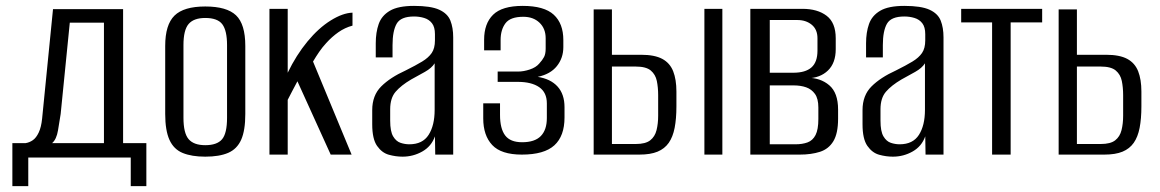

<svg xmlns="http://www.w3.org/2000/svg" viewBox="-20 -525 3938 652"><path d="M22 107V-39H67Q80 -41 91.5 -49Q103 -57 111.5 -75Q120 -93 123 -122L160 -494H398V-39H477V107H424V10H76V107ZM157 -39H333V-448H217L186 -138Q182 -113 177 -82.5Q172 -52 157 -39Z M677 7Q631 7 600.5 -5.5Q570 -18 555.5 -50Q541 -82 541 -138V-369Q541 -441 572.5 -472Q604 -503 677 -503Q750 -503 781.5 -473Q813 -443 813 -369V-138Q813 -82 799 -50.5Q785 -19 755 -6Q725 7 677 7ZM677 -32Q717 -32 734 -52Q751 -72 751 -125V-372Q751 -421 735 -442.5Q719 -464 677 -464Q638 -464 620.5 -443.5Q603 -423 603 -372V-125Q603 -73 620.5 -52.5Q638 -32 677 -32Z M895 0V-495H957V-278Q986 -338 1024 -384Q1062 -430 1103 -455.5Q1144 -481 1177 -482V-438Q1151 -431 1129 -415.5Q1107 -400 1088 -379Q1075 -365 1064 -349Q1053 -333 1043 -316L1174 0H1103L990 -249Q981 -233 971.5 -214Q962 -195 957 -186V0Z M1347 7Q1324 7 1300.5 0.5Q1277 -6 1260.5 -29.5Q1244 -53 1244 -103V-151Q1244 -201 1274.5 -231.5Q1305 -262 1358 -286Q1392 -303 1413.5 -316Q1435 -329 1446 -345Q1457 -361 1457 -388V-409Q1457 -433 1447 -446Q1437 -459 1420.5 -464Q1404 -469 1386 -469Q1341 -469 1327 -444.5Q1313 -420 1313 -372V-330H1256V-378Q1256 -415 1266 -443.5Q1276 -472 1304 -488.5Q1332 -505 1386 -505Q1443 -505 1471.5 -492Q1500 -479 1509.5 -455Q1519 -431 1519 -398V0H1458L1457 -62Q1445 -28 1414 -10.5Q1383 7 1347 7ZM1370 -35Q1415 -35 1435.5 -67Q1456 -99 1456 -152V-310Q1446 -294 1423 -281Q1400 -268 1376 -255Q1342 -235 1323.5 -213.5Q1305 -192 1305 -154V-115Q1305 -79 1315 -62Q1325 -45 1340 -40Q1355 -35 1370 -35Z M1752 0Q1682 0 1651.5 -32.5Q1621 -65 1621 -123V-174H1678V-135Q1678 -88 1695.5 -65Q1713 -42 1753 -42Q1796 -42 1816.5 -63Q1837 -84 1837 -124V-174Q1837 -211 1811 -229Q1785 -247 1738 -247H1670V-282H1739Q1758 -282 1779 -289Q1800 -296 1811 -309Q1822 -321 1827.5 -331.5Q1833 -342 1833 -360V-395Q1833 -428 1812 -448Q1791 -468 1757 -468Q1713 -468 1696.5 -446Q1680 -424 1680 -389V-354H1624V-390Q1624 -445 1654.5 -475Q1685 -505 1755 -505Q1828 -505 1860.5 -475Q1893 -445 1893 -389V-365Q1893 -328 1871 -300.5Q1849 -273 1806 -264Q1850 -257 1873.5 -231Q1897 -205 1897 -161V-126Q1897 -63 1862.5 -31.5Q1828 0 1752 0Z M1996 0V-493H2058V-339H2157Q2203 -339 2229 -325Q2255 -311 2266 -283Q2277 -255 2277 -214V-164Q2277 -122 2271 -91Q2265 -60 2251 -40Q2237 -20 2213 -10Q2189 0 2151 0ZM2058 -36H2139Q2172 -36 2188 -48.5Q2204 -61 2209.5 -83Q2215 -105 2215 -132V-202Q2215 -228 2210.5 -250Q2206 -272 2190 -285.5Q2174 -299 2139 -299H2058ZM2372 0V-495H2433V0Z M2528 0V-495H2705Q2756 -495 2787 -471.5Q2818 -448 2818 -395V-358Q2818 -311 2791.5 -285.5Q2765 -260 2721 -259V-261Q2766 -261 2796 -235.5Q2826 -210 2826 -153V-122Q2826 -72 2810 -45.5Q2794 -19 2764.5 -9.5Q2735 0 2696 0ZM2594 -35H2681Q2705 -35 2722.5 -41.5Q2740 -48 2749.5 -66.5Q2759 -85 2759 -121V-160Q2759 -190 2747.5 -206Q2736 -222 2717.5 -228.5Q2699 -235 2675 -235H2594ZM2594 -278H2674Q2715 -278 2735.5 -296Q2756 -314 2756 -353V-395Q2756 -425 2736.5 -441Q2717 -457 2688 -457H2594Z M3012 7Q2989 7 2965.5 0.5Q2942 -6 2925.5 -29.5Q2909 -53 2909 -103V-151Q2909 -201 2939.5 -231.5Q2970 -262 3023 -286Q3057 -303 3078.5 -316Q3100 -329 3111 -345Q3122 -361 3122 -388V-409Q3122 -433 3112 -446Q3102 -459 3085.5 -464Q3069 -469 3051 -469Q3006 -469 2992 -444.5Q2978 -420 2978 -372V-330H2921V-378Q2921 -415 2931 -443.5Q2941 -472 2969 -488.5Q2997 -505 3051 -505Q3108 -505 3136.5 -492Q3165 -479 3174.5 -455Q3184 -431 3184 -398V0H3123L3122 -62Q3110 -28 3079 -10.5Q3048 7 3012 7ZM3035 -35Q3080 -35 3100.5 -67Q3121 -99 3121 -152V-310Q3111 -294 3088 -281Q3065 -268 3041 -255Q3007 -235 2988.5 -213.5Q2970 -192 2970 -154V-115Q2970 -79 2980 -62Q2990 -45 3005 -40Q3020 -35 3035 -35Z M3349 0V-449H3244V-495H3519V-449H3412V0Z M3575 0V-493H3637V-339H3736Q3782 -339 3808 -325Q3834 -311 3845 -283Q3856 -255 3856 -214V-164Q3856 -122 3850 -91Q3844 -60 3830 -40Q3816 -20 3792 -10Q3768 0 3730 0ZM3637 -36H3718Q3751 -36 3767 -48.5Q3783 -61 3788.5 -83Q3794 -105 3794 -132V-202Q3794 -228 3789.5 -250Q3785 -272 3769 -285.5Q3753 -299 3718 -299H3637Z"/></svg>

Font: Alumni Sans
Style: Regular
Weight: 400
Designer: Robert E. Leuschke
Foundry: Robert E. Leuschke
Version: Version 1.018